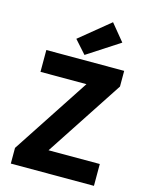

<svg xmlns="http://www.w3.org/2000/svg" viewBox="-131 -973 803 1053"><g transform="rotate(15 270.5 -447.0)"><path d="M36 0V-89L324 -528H63V-652H505V-563L217 -124H508V0ZM272 -680 206 -754 377 -894 455 -799Z"/></g></svg>

Font: Font
Style: ¶
Weight: 700
Designer: Paul D. Hunt
Foundry: Adobe Systems Incorporated
Version: Version 3.000